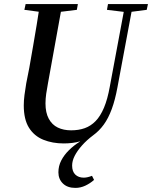

<svg xmlns="http://www.w3.org/2000/svg" viewBox="-20 -684 742 937"><path d="M205 -622 99 -636 105 -664H360L355 -636L241 -622ZM348 233Q309 233 287 211.5Q265 190 265 157Q265 126 279 99Q293 72 317 48.5Q341 25 370 7V6Q353 11 332.5 13.5Q312 16 291 16Q236 16 191.5 -2Q147 -20 121.5 -60.5Q96 -101 96 -170Q96 -193 99.5 -220.5Q103 -248 108 -277L123 -353Q133 -411 142 -462Q151 -513 159 -562.5Q167 -612 175 -664H284L214 -277Q209 -251 205.5 -226.5Q202 -202 202 -179Q202 -134 218 -104.5Q234 -75 262 -61.5Q290 -48 327 -48Q364 -48 393.5 -58.5Q423 -69 446.5 -93Q470 -117 487.5 -158.5Q505 -200 516 -262L591 -664H629L553 -257Q542 -197 525.5 -152Q509 -107 486.5 -76Q464 -45 435 -24Q403 0 380 26Q357 52 344.5 76.5Q332 101 332 124Q332 153 347.5 168Q363 183 389 183Q398 183 408.5 180.5Q419 178 429 174L439 194Q420 211 396.5 222Q373 233 348 233ZM593 -625 502 -636 507 -664H702L696 -636L611 -625Z"/></svg>

Font: Source Serif 4 48pt SemiBold
Style: Italic
Weight: 600
Italic angle: -12°
Designer: Frank Grießhammer
Foundry: Adobe Systems Incorporated
Version: Version 4.004;hotconv 1.0.116;makeotfexe 2.5.65601